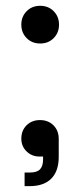

<svg xmlns="http://www.w3.org/2000/svg" viewBox="-20 -530 277 662"><path d="M53.5 -445Q53.5 -472.8 71.9 -491.4Q90.2 -510 118.5 -510Q146.8 -510 165.1 -491.4Q183.5 -472.8 183.5 -445Q183.5 -417.2 165.1 -398.6Q146.8 -380 118.5 -380Q90.2 -380 71.9 -398.6Q53.5 -417.2 53.5 -445ZM53.5 -51.8Q53.5 -80 71.6 -98Q89.8 -116 118 -116Q146.2 -116 164.4 -97.9Q182.5 -79.8 182.5 -50.8V10.8Q182.5 59.8 156.9 85.8Q131.2 111.8 82.2 111.8H64.8V64.8H83.5Q107.5 64.8 118 53.8Q128.5 42.8 128.5 19.5V9.8H116.5Q89.8 9.8 71.6 -8Q53.5 -25.8 53.5 -51.8Z"/></svg>

Font: Space Grotesk Variable
Style: Regular
Weight: 400
Designer: Florian Karsten (Space Grotesk), Colophon Foundry (Space Mono)
Foundry: Florian Karsten
Version: Version 1.106